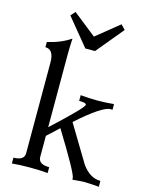

<svg xmlns="http://www.w3.org/2000/svg" viewBox="-134 -1000 835 1083"><g transform="rotate(15 284.0 -459.0)"><path d="M551.3 0Q494.6 -4.9 464.8 -4.9Q448.7 -4.9 397 0L396.5 -9.8Q395 -38.1 256.3 -263.2L188.5 -200.2V-77.1Q188.5 -34.2 252.4 -34.2V0Q210.9 -4.4 148.9 -4.4Q86.4 -4.4 43.5 0V-34.2Q106.4 -34.2 106.4 -77.1V-606.9Q106 -682.6 56.6 -682.6V-712.9Q137.7 -731.4 191.4 -769Q188.5 -710 188.5 -678.2V-250.5Q360.8 -410.2 360.8 -426.8Q360.8 -439.5 318.8 -439.5V-472.7Q367.7 -467.8 416 -467.8Q464.8 -467.8 513.2 -472.7L513.7 -439.9H501.5Q454.1 -439.9 313.5 -314.5L443.8 -98.1Q490.7 -34.2 551.3 -34.2ZM332.5 -733.9H275.9L146 -892.1L169.4 -918.5L305.2 -811L438 -918.5L463.4 -892.1Z"/></g></svg>

Font: Almanac
Style: Regular
Weight: 400
Designer: Eden's Almanac
Version: Version 3.501;March 28, 2021;FontCreator 13.0.0.2683 64-bit